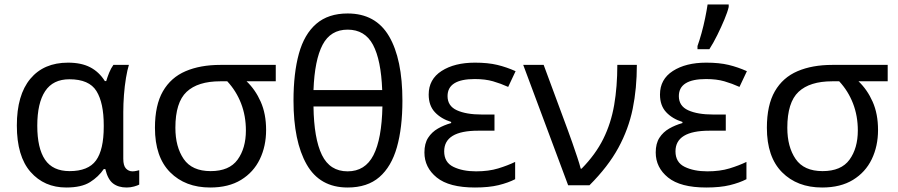

<svg xmlns="http://www.w3.org/2000/svg" viewBox="-20 -825 3997 855"><path d="M275 10Q177 10 116 -59.5Q55 -129 55 -266Q55 -402 115 -474Q175 -546 283 -546Q342 -546 381.5 -525.5Q421 -505 447 -464H453Q458 -481 466 -501Q474 -521 485 -536H554Q547 -514 541 -478Q535 -442 532 -402Q529 -362 529 -326V-118Q529 -87 541 -74.5Q553 -62 570 -62Q578 -62 587 -64Q596 -66 600 -67V-3Q593 1 577 5.5Q561 10 544 10Q507 10 483.5 -8Q460 -26 449 -72H442Q419 -38 381 -14Q343 10 275 10ZM290 -63Q373 -63 407.5 -110.5Q442 -158 442 -261V-267Q442 -367 409.5 -419.5Q377 -472 289 -472Q216 -472 181 -419Q146 -366 146 -265Q146 -165 180.5 -114Q215 -63 290 -63Z M1165 -246Q1165 -174 1137 -116Q1109 -58 1053.5 -24Q998 10 916 10Q805 10 737.5 -58Q670 -126 670 -256Q670 -357 705.5 -418.5Q741 -480 806.5 -508Q872 -536 961 -536H1208V-463H1078Q1117 -426 1141 -372Q1165 -318 1165 -246ZM761 -256Q761 -171 798 -117Q835 -63 918 -63Q1001 -63 1038 -114Q1075 -165 1075 -244Q1075 -309 1053.5 -364.5Q1032 -420 992 -463H961Q861 -463 811 -416Q761 -369 761 -256Z M1772 -377Q1772 -256 1747.5 -169.5Q1723 -83 1669.5 -36.5Q1616 10 1528 10Q1404 10 1345.5 -93Q1287 -196 1287 -377Q1287 -499 1311 -586Q1335 -673 1388.5 -719Q1442 -765 1528 -765Q1653 -765 1712.5 -663.5Q1772 -562 1772 -377ZM1528 -693Q1452 -693 1416.5 -625.5Q1381 -558 1376 -424H1682Q1677 -558 1641 -625.5Q1605 -693 1528 -693ZM1528 -62Q1606 -62 1643 -134Q1680 -206 1683 -351H1376Q1378 -208 1413.5 -135Q1449 -62 1528 -62Z M2182 -315V-243H2109Q1958 -243 1958 -151Q1958 -102 1999 -82Q2040 -62 2100 -62Q2156 -62 2198.5 -75Q2241 -88 2274 -104V-27Q2243 -11 2200 -0.5Q2157 10 2095 10Q1980 10 1925 -34.5Q1870 -79 1870 -146Q1870 -186 1886.5 -211.5Q1903 -237 1930 -252.5Q1957 -268 1989 -277V-282Q1944 -296 1916.5 -325.5Q1889 -355 1889 -404Q1889 -472 1946.5 -509Q2004 -546 2095 -546Q2153 -546 2194.5 -536Q2236 -526 2276 -508L2243 -438Q2210 -453 2175.5 -463Q2141 -473 2094 -473Q1973 -473 1973 -397Q1973 -353 2014.5 -334Q2056 -315 2126 -315Z M2310 -536H2401L2508 -247Q2517 -223 2528.5 -190Q2540 -157 2550.5 -125.5Q2561 -94 2566 -74H2570Q2632 -137 2666.5 -206.5Q2701 -276 2715 -357.5Q2729 -439 2729 -536H2816Q2816 -431 2797.5 -340.5Q2779 -250 2733.5 -166.5Q2688 -83 2605 0H2510Z M3212 -315V-243H3139Q2988 -243 2988 -151Q2988 -102 3029 -82Q3070 -62 3130 -62Q3186 -62 3228.5 -75Q3271 -88 3304 -104V-27Q3273 -11 3230 -0.5Q3187 10 3125 10Q3010 10 2955 -34.5Q2900 -79 2900 -146Q2900 -186 2916.5 -211.5Q2933 -237 2960 -252.5Q2987 -268 3019 -277V-282Q2974 -296 2946.5 -325.5Q2919 -355 2919 -404Q2919 -472 2976.5 -509Q3034 -546 3125 -546Q3183 -546 3224.5 -536Q3266 -526 3306 -508L3273 -438Q3240 -453 3205.5 -463Q3171 -473 3124 -473Q3003 -473 3003 -397Q3003 -353 3044.5 -334Q3086 -315 3156 -315ZM3086 -606V-620Q3095 -645 3104 -677.5Q3113 -710 3120 -744Q3127 -778 3131 -805H3225V-794Q3220 -772 3206 -738.5Q3192 -705 3174.5 -669.5Q3157 -634 3139 -606Z M3890 -246Q3890 -174 3862 -116Q3834 -58 3778.5 -24Q3723 10 3641 10Q3530 10 3462.5 -58Q3395 -126 3395 -256Q3395 -357 3430.5 -418.5Q3466 -480 3531.5 -508Q3597 -536 3686 -536H3933V-463H3803Q3842 -426 3866 -372Q3890 -318 3890 -246ZM3486 -256Q3486 -171 3523 -117Q3560 -63 3643 -63Q3726 -63 3763 -114Q3800 -165 3800 -244Q3800 -309 3778.5 -364.5Q3757 -420 3717 -463H3686Q3586 -463 3536 -416Q3486 -369 3486 -256Z"/></svg>

Font: Noto IKEA Simplified Chinese
Style: Regular
Weight: 400
Designer: Monotype Design Team
Foundry: Monotype Imaging Inc.
Version: Version 1.100